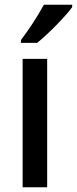

<svg xmlns="http://www.w3.org/2000/svg" viewBox="-20 -786 323 806"><path d="M283 -756V-766H164C140 -721 101 -661 68 -618V-606H136C182 -643 256 -718 283 -756ZM178 0V-539H75V0Z"/></svg>

Font: Noto Sans SemiCondensed Medium
Style: Regular
Weight: 500
Width: 4
Designer: Monotype Design Team
Foundry: Monotype Imaging Inc.
Version: Version 2.013